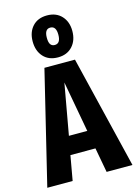

<svg xmlns="http://www.w3.org/2000/svg" viewBox="-153 -1065 811 1141"><g transform="rotate(-15 253.0 -495.0)"><path d="M356 0 328 -152H174L147 0H-9L159 -693H347L515 0ZM195 -265H308L251 -578ZM376 -862Q376 -804 343 -768Q310 -732 254 -732Q197 -732 164.5 -768Q132 -804 132 -862Q132 -919 164.5 -954.5Q197 -990 254 -990Q310 -990 343 -954.5Q376 -919 376 -862ZM219 -862Q219 -833 228 -820.5Q237 -808 254 -808Q290 -808 290 -862Q290 -915 254 -915Q219 -915 219 -862Z"/></g></svg>

Font: Fira Sans Extra Condensed
Style: Bold
Weight: 700
Width: 1
Designer: Carrois Corporate & Edenspiekermann AG
Foundry: Carrois Corporate GbR & Edenspiekermann AG
Version: Version 4.203